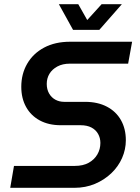

<svg xmlns="http://www.w3.org/2000/svg" viewBox="-20 -900 669 920"><path d="M29 0 47 -105H338Q378 -105 405 -120Q432 -135 446.5 -160Q461 -185 461 -215Q461 -239 450 -258.5Q439 -278 418 -289Q397 -300 366 -300H271Q213 -300 170.5 -323Q128 -346 105 -387.5Q82 -429 82 -484Q82 -546 110.5 -595Q139 -644 191.5 -672Q244 -700 316 -700H613L594 -595H315Q280 -595 255 -581.5Q230 -568 217 -546.5Q204 -525 204 -498Q204 -472 215 -452.5Q226 -433 245 -422.5Q264 -412 288 -412H388Q448 -412 492 -389Q536 -366 559.5 -324.5Q583 -283 583 -228Q583 -184 565 -143Q547 -102 513.5 -70Q480 -38 435 -19Q390 0 336 0ZM330 -757 262 -880H355L398 -804L467 -880H564L456 -757Z"/></svg>

Font: MuseoModerno Medium
Style: Italic
Weight: 500
Italic angle: -9°
Designer: Pablo Cosgaya, Héctor Gatti, Marcela Romero, and the Authors of The MuseoModerno Project.
Foundry: Omnibus-Type Team
Version: Version 1.003